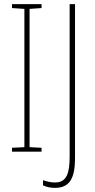

<svg xmlns="http://www.w3.org/2000/svg" viewBox="-20 -734 459 929"><path d="M181 0V-19L123 -22V-691L181 -695V-714H38V-695L98 -691V-22L38 -19V0ZM246 175C317 175 343 129 343 30V-714H317V23C317 102 304 149 246 149C226 149 207 144 188 138V163C205 171 225 175 246 175Z"/></svg>

Font: Noto Sans Ethiopic ExtraCondensed Thin
Style: Regular
Weight: 100
Width: 2
Designer: Monotype Design Team
Foundry: Monotype Imaging Inc.
Version: Version 2.102